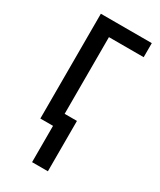

<svg xmlns="http://www.w3.org/2000/svg" viewBox="-185 -601 712 852"><g transform="rotate(30 171.0 -175.5)"><path d="M329 -537V-465H151V-72H214V186H133V0H68V-537Z"/></g></svg>

Font: Avrile Sans Condensed
Style: Regular
Weight: 400
Width: 3
Designer: Monotype Design Team
Foundry: Monotype Imaging Inc.
Version: Version 2.001;September 10, 2019;FontCreator 11.5.0.2425 64-